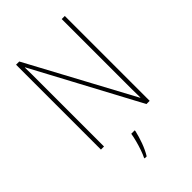

<svg xmlns="http://www.w3.org/2000/svg" viewBox="-271 -817 1142 1142"><g transform="rotate(-45 300.0 -246.5)"><path d="M95 0V-714H122L478 -53H480Q479 -88 479 -125.5Q479 -163 479 -191V-714H505V0H478L122 -665H120Q121 -633 121 -602Q121 -571 121 -530V0ZM242 215Q250 200 260 171.5Q270 143 278 112.5Q286 82 289 61H318V67Q309 106 294.5 146Q280 186 259 221H242Z"/></g></svg>

Font: Noto Sans Mono Thin
Style: Regular
Weight: 100
Designer: Monotype Design Team
Foundry: Monotype Imaging Inc.
Version: Version 2.014